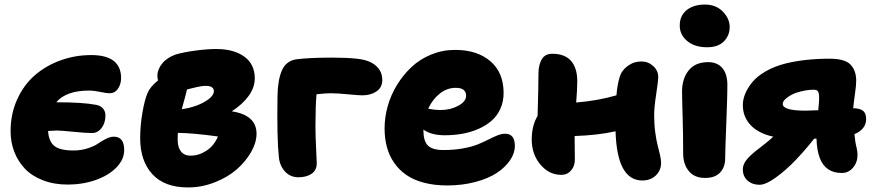

<svg xmlns="http://www.w3.org/2000/svg" viewBox="-20 -778 3886 850"><path d="M279.8 39.1Q218.8 39.1 169.7 20Q120.6 1 89.8 -31.7Q59.1 -64.5 43 -106.7Q26.9 -148.9 26.9 -196.8Q26.9 -273.4 55.9 -337.6Q85 -401.9 134 -444.6Q183.1 -487.3 247.8 -510.7Q312.5 -534.2 383.8 -534.2Q516.1 -534.2 516.1 -432.1Q516.1 -405.8 502.4 -385.5Q488.8 -365.2 464.8 -365.2Q450.7 -365.2 423.6 -371.1Q396.5 -377 374 -377Q272.9 -377 229 -325.2H230Q346.2 -325.2 404.8 -314Q424.8 -310.5 435.8 -297.9Q446.8 -285.2 446.8 -267.1Q446.8 -233.9 429.7 -211.4Q412.6 -189 387.2 -189Q360.4 -189 304.9 -194.6Q249.5 -200.2 231 -200.2Q219.2 -200.2 192.9 -198.2Q195.8 -151.4 220.9 -131.6Q246.1 -111.8 305.2 -111.8Q338.9 -111.8 368.2 -121.3Q397.5 -130.9 413.8 -142.3Q430.2 -153.8 449.2 -163.3Q468.3 -172.9 483.9 -172.9Q529.8 -172.9 529.8 -113.8Q529.8 -72.3 495.6 -36.9Q461.4 -1.5 403.8 18.8Q346.2 39.1 279.8 39.1Z M812.5 51.8Q708 51.8 654.3 -7.1Q600.6 -65.9 600.6 -166Q600.6 -222.2 610.4 -278.8Q620.1 -335.4 632.8 -365.2Q645.5 -395.5 679.7 -421.9Q676.8 -430.7 676.8 -442.9Q676.8 -470.7 698.2 -497.1Q719.7 -523.4 758.8 -537.1Q795.4 -547.4 846.4 -554.2Q897.5 -561 937.5 -561Q1015.1 -561 1061.5 -527.3Q1107.9 -493.7 1107.9 -431.2Q1107.9 -390.6 1080.8 -353.3Q1053.7 -315.9 1005.9 -285.2Q1115.7 -268.6 1115.7 -186Q1115.7 -147 1091.6 -104.7Q1067.4 -62.5 1027.6 -27.8Q987.8 6.8 930.4 29.3Q873 51.8 812.5 51.8ZM890.6 -397.9Q881.8 -397.9 870.8 -396.2Q859.9 -394.5 851.6 -392.6Q843.3 -390.6 829.1 -387.2Q814.9 -383.8 807.6 -381.8Q805.2 -368.7 796.6 -338.1Q788.1 -307.6 784.7 -294.9Q815.9 -298.3 848.6 -310.1Q881.3 -321.8 904.1 -339.4Q926.8 -356.9 926.8 -374Q926.8 -397.9 890.6 -397.9ZM766.6 -159.2Q766.6 -126.5 781 -107.7Q795.4 -88.9 823.7 -88.9Q860.4 -88.9 894 -110.8Q927.7 -132.8 944.8 -173.8Q839.4 -188.5 767.6 -189.9Q766.6 -180.2 766.6 -159.2Z M1301.3 6.8Q1264.6 6.8 1241 -19.5Q1217.3 -45.9 1214.4 -85Q1205.6 -163.1 1208.5 -354Q1210 -425.3 1228 -466.3Q1246.1 -507.3 1289.6 -515.1Q1345.7 -522.9 1451.2 -522.9Q1514.6 -522.9 1558.6 -518.3Q1602.5 -513.7 1627.4 -499Q1672.4 -472.7 1672.4 -423.8Q1672.4 -390.6 1646.7 -373.3Q1621.1 -356 1584.5 -356Q1565.9 -356 1519.5 -360.6Q1473.1 -365.2 1442.4 -365.2Q1424.3 -365.2 1381.3 -360.8Q1376.5 -307.1 1376.5 -217.8Q1376.5 -177.2 1379.4 -121.3Q1382.3 -65.4 1382.3 -55.2Q1382.3 -24.4 1359.6 -8.8Q1336.9 6.8 1301.3 6.8Z M1959.5 43Q1902.8 43 1856.7 30.8Q1810.5 18.6 1778.6 -3.7Q1746.6 -25.9 1724.9 -57.4Q1703.1 -88.9 1692.9 -127Q1682.6 -165 1682.6 -210Q1682.6 -258.8 1696.5 -308.3Q1710.4 -357.9 1737.8 -402.3Q1765.1 -446.8 1802 -481.4Q1838.9 -516.1 1888.9 -536.6Q1939 -557.1 1994.6 -557.1Q2092.3 -557.1 2150.9 -507.1Q2209.5 -457 2209.5 -366.2Q2209.5 -328.1 2195.3 -296.6Q2181.2 -265.1 2156.5 -243.7Q2131.8 -222.2 2098.6 -207.5Q2065.4 -192.9 2027.8 -186Q1990.2 -179.2 1949.2 -179.2Q1889.2 -179.2 1854.5 -204.1V-200.2Q1854.5 -153.8 1874.3 -133.8Q1894 -113.8 1943.4 -113.8Q1990.2 -113.8 2030.3 -121.1Q2070.3 -128.4 2096.2 -139.2Q2122.1 -149.9 2143.1 -160.6Q2164.1 -171.4 2182.4 -178.7Q2200.7 -186 2216.3 -186Q2259.3 -186 2259.3 -131.8Q2259.3 -99.6 2238 -68.4Q2216.8 -37.1 2179 -12.2Q2141.1 12.7 2083.7 27.8Q2026.4 43 1959.5 43ZM1997.6 -389.2Q1959 -389.2 1927 -363.8Q1895 -338.4 1875.5 -296.9Q1903.8 -291 1930.7 -291Q1974.1 -291 2008.8 -309.8Q2043.5 -328.6 2043.5 -354Q2043.5 -389.2 1997.6 -389.2Z M2464.8 -3.9Q2410.6 -3.9 2372.3 -49.6Q2334 -95.2 2334 -160.2Q2334 -221.2 2359.9 -265.1Q2363.8 -393.1 2363.8 -451.2Q2363.8 -490.2 2378.2 -515.1Q2392.6 -540 2424.8 -540Q2480.5 -540 2508.1 -508.3Q2535.6 -476.6 2535.6 -418.9Q2535.6 -381.3 2530.8 -324.2Q2626.5 -332 2709 -356Q2712.9 -402.3 2722.7 -435.1Q2731 -465.3 2758.3 -485.6Q2785.6 -505.9 2819.8 -505.9Q2849.6 -505.9 2871.8 -485.6Q2894 -465.3 2894 -438Q2894 -418.9 2885 -360.8Q2876 -302.7 2876 -268.1Q2876 -228 2880.9 -191.9Q2885.7 -155.8 2891.4 -134.8Q2897 -113.8 2901.9 -92.3Q2906.7 -70.8 2906.7 -57.1Q2906.7 -24.4 2883.8 -1.7Q2860.8 21 2823.7 21Q2711.4 21 2705.1 -196.8Q2627.4 -179.2 2523.9 -175.8Q2523.9 -159.2 2524.4 -123.5Q2524.9 -87.9 2524.9 -71.8Q2524.9 -42.5 2508.1 -23.2Q2491.2 -3.9 2464.8 -3.9Z M3110.4 -568.8Q3055.7 -568.8 3022.5 -596.2Q2989.3 -623.5 2989.3 -665Q2989.3 -709 3020 -733.4Q3050.8 -757.8 3100.6 -757.8Q3149.9 -757.8 3180.2 -726.6Q3210.4 -695.3 3210.4 -658.2Q3210.4 -621.6 3185.1 -595.2Q3159.7 -568.8 3110.4 -568.8ZM3101.6 9.8Q3054.2 9.8 3029.3 -20.8Q3004.4 -51.3 3004.4 -98.1Q3004.4 -184.1 3002 -263.9Q2999.5 -343.8 2999.5 -373Q2999.5 -429.7 3028.8 -466.3Q3058.1 -502.9 3115.2 -502.9Q3154.8 -502.9 3177.2 -477.5Q3199.7 -452.1 3200.2 -401.9Q3200.7 -369.1 3195.6 -238.5Q3190.4 -107.9 3190.4 -77.1Q3190.4 -38.1 3168 -14.2Q3145.5 9.8 3101.6 9.8Z M3342.3 40Q3310.5 40 3289.6 21.5Q3268.6 2.9 3268.6 -27.8Q3268.6 -47.9 3282.2 -66.7Q3295.9 -85.4 3323.7 -107.9Q3375.5 -147 3403.3 -172.9Q3338.4 -187 3303.5 -223.6Q3268.6 -260.3 3268.6 -313Q3268.6 -337.4 3279.1 -363Q3289.6 -388.7 3310.8 -414.6Q3332 -440.4 3370.1 -462.4Q3408.2 -484.4 3458.5 -497.1Q3544.4 -518.1 3653.3 -518.1Q3719.7 -518.1 3745.1 -492.2Q3770.5 -466.3 3770.5 -419.9Q3770.5 -400.4 3764.6 -359.6Q3758.8 -318.8 3757.3 -298.8Q3784.7 -298.8 3799.6 -288.3Q3814.5 -277.8 3814.5 -251Q3814.5 -206.1 3762.7 -184.1Q3765.6 -148.4 3772.5 -123Q3776.4 -105.5 3776.4 -92.8Q3776.4 -59.1 3756.3 -35.6Q3736.3 -12.2 3706.5 -12.2Q3634.8 -12.2 3609.4 -78.1Q3596.2 -112.3 3594.7 -164.1H3584.5Q3544.4 -113.3 3502.4 -69.3Q3460.4 -25.4 3415.5 7.3Q3370.6 40 3342.3 40ZM3445.3 -317.9Q3445.3 -288.1 3546.4 -288.1Q3560.5 -288.1 3602.5 -290Q3606.4 -330.1 3606.4 -342.8Q3606.4 -365.2 3601.6 -373Q3596.7 -380.9 3581.5 -380.9Q3546.4 -380.9 3501.5 -366.2Q3478.5 -356.9 3461.9 -343.8Q3445.3 -330.6 3445.3 -317.9Z"/></svg>

Font: Shantell Sans Irregular
Style: Regular
Weight: 800
Designer: Stephen Nixon, Anya Danilova, Shantell Martin
Foundry: Arrow Type
Version: Version 1.006;[9816181b4]